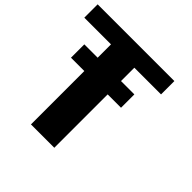

<svg xmlns="http://www.w3.org/2000/svg" viewBox="-214 -1074 1272 1272"><g transform="rotate(45 422.0 -437.5)"><path d="M718.8 -875V-750H468.8V0H250V-750H0V-875ZM593.8 -625V-500H125V-625Z"/></g></svg>

Font: CraftyPE
Style: Regular
Weight: 400
Designer: Erek Butcher
Foundry: Haunted Coop
Version: Version 0.018;April 4, 2024;FontCreator 15.0.0.2962 64-bit